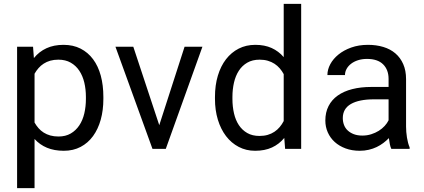

<svg xmlns="http://www.w3.org/2000/svg" viewBox="-20 -770 2193 993"><path d="M514.6 -258.3Q514.6 -200.2 501 -151.1Q487.3 -102.1 461.2 -66.2Q435.1 -30.3 397 -10.3Q358.9 9.8 310.1 9.8Q260.3 9.8 222.9 -5.9Q185.5 -21.5 158.7 -51.3V203.1H68.4V-528.3H150.9L155.3 -469.7Q182.1 -502.9 220.2 -520.5Q258.3 -538.1 308.6 -538.1Q358.4 -538.1 396.7 -518.6Q435.1 -499 461.4 -463.6Q487.8 -428.2 501.2 -378.7Q514.6 -329.1 514.6 -268.6ZM424.3 -268.6Q424.3 -308.1 416 -343Q407.7 -377.9 390.1 -404.3Q372.6 -430.7 345.7 -446Q318.8 -461.4 281.7 -461.4Q258.8 -461.4 240 -456.1Q221.2 -450.7 206.1 -440.9Q190.9 -431.2 179.2 -417.7Q167.5 -404.3 158.7 -388.7V-136.2Q167.5 -120.6 179.2 -107.2Q190.9 -93.8 206.1 -84.2Q221.2 -74.7 240.2 -69.3Q259.3 -64 282.7 -64Q319.3 -64 345.9 -79.6Q372.6 -95.2 390.1 -121.6Q407.7 -147.9 416 -183.3Q424.3 -218.8 424.3 -258.3Z M803.7 -122.6 934.6 -528.3H1026.9L837.4 0H768.6L577.1 -528.3H669.4Z M1091.8 -268.6Q1091.8 -329.1 1106.7 -378.7Q1121.6 -428.2 1148.9 -463.6Q1176.3 -499 1214.6 -518.6Q1252.9 -538.1 1300.3 -538.1Q1348.6 -538.1 1384.8 -521.7Q1420.9 -505.4 1447.3 -474.6V-750H1537.6V0H1454.6L1450.2 -56.6Q1423.8 -24.4 1386.7 -7.3Q1349.6 9.8 1299.3 9.8Q1252.9 9.8 1214.6 -10.3Q1176.3 -30.3 1148.9 -66.2Q1121.6 -102.1 1106.7 -151.1Q1091.8 -200.2 1091.8 -258.3ZM1182.1 -258.3Q1182.1 -218.8 1190.2 -183.8Q1198.2 -148.9 1215.3 -123Q1232.4 -97.2 1258.8 -82Q1285.2 -66.9 1321.8 -66.9Q1345.7 -66.9 1364.7 -72.5Q1383.8 -78.1 1399.2 -88.4Q1414.6 -98.6 1426.5 -112.8Q1438.5 -127 1447.3 -144V-386.7Q1438.5 -402.8 1426.8 -416.5Q1415 -430.2 1399.7 -440.2Q1384.3 -450.2 1365.2 -455.8Q1346.2 -461.4 1322.8 -461.4Q1285.6 -461.4 1259 -446Q1232.4 -430.7 1215.3 -404.3Q1198.2 -377.9 1190.2 -343Q1182.1 -308.1 1182.1 -268.6Z M2003.9 0Q1999 -9.8 1996.1 -24.7Q1993.2 -39.6 1991.2 -55.7Q1978.5 -42.5 1962.6 -30.5Q1946.8 -18.6 1928 -9.5Q1909.2 -0.5 1887.2 4.6Q1865.2 9.8 1840.8 9.8Q1800.3 9.8 1767.3 -2.4Q1734.4 -14.6 1711.2 -35.6Q1688 -56.6 1675.3 -85.2Q1662.6 -113.8 1662.6 -146.5Q1662.6 -189 1679.2 -221.4Q1695.8 -253.9 1726.8 -275.9Q1757.8 -297.9 1801.8 -309.1Q1845.7 -320.3 1899.9 -320.3H1989.7V-361.8Q1989.7 -409.2 1961.4 -437.3Q1933.1 -465.3 1877.9 -465.3Q1852.5 -465.3 1831.5 -458.5Q1810.5 -451.7 1795.7 -440.2Q1780.8 -428.7 1772.5 -413.6Q1764.2 -398.4 1764.2 -381.8H1673.3Q1673.3 -410.2 1688.2 -438Q1703.1 -465.8 1730.5 -488Q1757.8 -510.3 1796.6 -524.2Q1835.4 -538.1 1883.3 -538.1Q1926.3 -538.1 1962.6 -527.1Q1999 -516.1 2024.9 -493.9Q2050.8 -471.7 2065.4 -438.5Q2080.1 -405.3 2080.1 -360.8V-115.2Q2080.1 -88.4 2084.7 -58.8Q2089.4 -29.3 2098.6 -7.8V0ZM1854 -68.8Q1878.4 -68.8 1899.9 -75.7Q1921.4 -82.5 1939 -93.5Q1956.5 -104.5 1969.5 -118.7Q1982.4 -132.8 1989.7 -147.9V-256.3H1914.6Q1836.9 -256.3 1794.9 -232.2Q1752.9 -208 1752.9 -159.2Q1752.9 -140.1 1759.3 -123.5Q1765.6 -106.9 1778.6 -95Q1791.5 -83 1810.3 -75.9Q1829.1 -68.8 1854 -68.8Z"/></svg>

Font: Nahid FD
Style: FD
Weight: 400
Foundry: DejaVu fonts team - Redesigned by Saber Rastikerdar
Version: Version 0.3.0